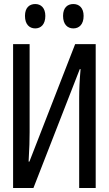

<svg xmlns="http://www.w3.org/2000/svg" viewBox="-20 -933 540 953"><path d="M344 -792C373 -792 395 -812 395 -854C395 -894 373 -913 344 -913C315 -913 293 -895 293 -854C293 -812 315 -792 344 -792ZM155 -792C183 -792 205 -812 205 -854C205 -894 183 -913 155 -913C126 -913 104 -895 104 -854C104 -812 126 -792 155 -792ZM45 0H146L376 -590H380C375 -536 373 -488 373 -447V0H455V-714H353L126 -131H122C126 -199 127 -240 127 -277V-714H45Z"/></svg>

Font: Noto Sans Mono ExtraCondensed
Style: Regular
Weight: 400
Width: 2
Designer: Monotype Design Team
Foundry: Monotype Imaging Inc.
Version: Version 2.014